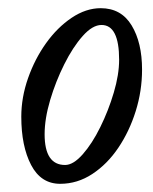

<svg xmlns="http://www.w3.org/2000/svg" viewBox="-20 -436 374 469"><path d="M127 13Q80 13 56 -33Q32 -79 32 -151Q32 -198 48.5 -245Q65 -292 92.5 -330.5Q120 -369 155 -392.5Q190 -416 226 -416Q276 -416 301.5 -374Q327 -332 327 -266Q327 -214 311.5 -164.5Q296 -115 269 -75Q242 -35 205.5 -11Q169 13 127 13ZM139 -33Q159 -33 182 -59Q205 -85 225 -125.5Q245 -166 258 -210Q271 -254 271 -290Q271 -375 228 -375Q206 -375 182 -348Q158 -321 137 -279Q116 -237 102.5 -191.5Q89 -146 89 -108Q89 -33 139 -33Z"/></svg>

Font: Junicode Two Beta Condensed
Style: Italic
Weight: 400
Width: 3
Italic angle: -9°
Version: Version 1.053; ttfautohint (v1.8.4)